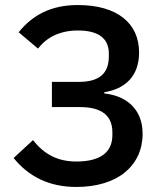

<svg xmlns="http://www.w3.org/2000/svg" viewBox="-20 -730 639 762"><path d="M283 12C174 12 93 -30 34 -103L111 -174C154 -119 207 -89 283 -89C375 -89 426 -123 426 -194V-205C426 -269 386 -305 298 -305H186V-405H292C375 -405 412 -439 412 -507V-517C412 -577 372 -609 289 -609C217 -609 164 -581 131 -537L54 -602C109 -670 182 -710 289 -710C446 -710 532 -637 532 -522C532 -426 475 -377 394 -364V-359C434 -355 472 -341 500 -315C528 -289 546 -251 546 -199C546 -136 521 -83 476 -46C431 -9 364 12 283 12Z"/></svg>

Font: Plexus Sans Medium
Style: Regular
Weight: 500
Version: Version 2.001;PS 002.001;hotconv 1.0.70;makeotf.lib2.5.58329